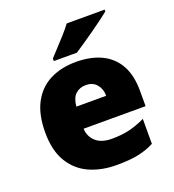

<svg xmlns="http://www.w3.org/2000/svg" viewBox="-140 -874 897 992"><g transform="rotate(-20 309.0 -378.0)"><path d="M333 10Q249 10 183.5 -19.5Q118 -49 80 -112Q42 -175 42 -273Q42 -373 76.5 -437Q111 -501 172.5 -532Q234 -563 315 -563Q396 -563 454.5 -535Q513 -507 544.5 -451Q576 -395 576 -310V-225H235Q237 -182 267.5 -154Q298 -126 356 -126Q408 -126 451 -136Q494 -146 540 -168V-31Q500 -10 452.5 0Q405 10 333 10ZM239 -345H403Q403 -382 382 -407.5Q361 -433 322 -433Q288 -433 265.5 -412Q243 -391 239 -345ZM548 -756Q530 -742 503 -721.5Q476 -701 445 -679.5Q414 -658 385.5 -638.5Q357 -619 337 -606H210V-620Q227 -639 251 -664.5Q275 -690 299 -717Q323 -744 339 -766H548Z"/></g></svg>

Font: Noto Sans Symbols Black
Style: Regular
Weight: 900
Version: Version 2.002